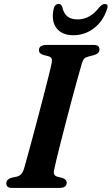

<svg xmlns="http://www.w3.org/2000/svg" viewBox="-20 -920 547 940"><path d="M245 -88.5Q238.5 -60.5 261 -55L286 -48.5Q306.5 -41.5 306.5 -26Q306.5 0 271.5 0H41Q23 0 17 -6.2Q11 -12.5 11 -22.5Q11 -33 17.8 -39.8Q24.5 -46.5 35.5 -49.5L63 -55.5Q87 -61 97 -92Q103 -113 114 -153Q125 -193 138.8 -244Q152.5 -295 167 -350Q181.5 -405 194.8 -456.2Q208 -507.5 218.2 -548.2Q228.5 -589 233 -611.5Q236 -625 232.8 -633Q229.5 -641 217 -644.5L191 -651.5Q170.5 -658 170.5 -674Q170.5 -700 209 -700H437.5Q455 -700 461 -694Q467 -688 467 -678Q467 -658.5 441 -650.5L412.5 -643Q399 -639.5 392.5 -633Q386 -626.5 381 -610.5Q374 -587 362 -543.5Q350 -500 335.2 -445.5Q320.5 -391 305.8 -334Q291 -277 278 -226Q265 -175 256.2 -138.2Q247.5 -101.5 245 -88.5ZM360 -825Q422 -825 467 -885.5Q481.5 -900.5 492.5 -900.5Q513.5 -900.5 503.5 -874Q484 -815 439.2 -781.2Q394.5 -747.5 339.5 -747.5Q284.5 -747.5 257.5 -781.2Q230.5 -815 242 -874Q247 -900.5 268 -900.5Q279.5 -900.5 285 -885.5Q292 -853.5 310.5 -839.2Q329 -825 360 -825Z"/></svg>

Font: Fraunces 9pt S000 SemiBold
Style: Italic
Weight: 600
Italic angle: -16°
Version: Version 1.000; ttfautohint (v1.8.3)